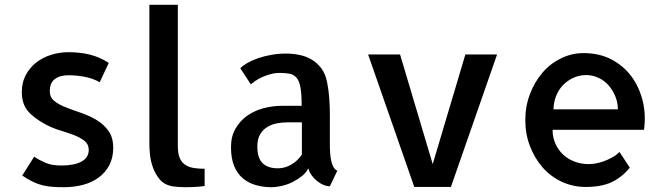

<svg xmlns="http://www.w3.org/2000/svg" viewBox="-20 -779 2798 804"><path d="M73.2 -43.9 123 -123Q142.6 -109.4 169.4 -97.7Q196.3 -85.9 237.3 -85.9Q291 -85.9 321.3 -102.5Q351.6 -119.1 351.6 -151.4Q351.6 -174.8 334 -189Q316.4 -203.1 289.6 -213.4Q262.7 -223.6 231.9 -232.9Q201.2 -242.2 174.8 -255.9Q123 -283.2 97.2 -313.5Q71.3 -343.8 71.3 -393.6Q71.3 -434.6 88.4 -465.8Q105.5 -497.1 132.8 -518.1Q160.2 -539.1 195.3 -549.8Q230.5 -560.5 266.6 -560.5Q315.4 -560.5 356.4 -550.3Q397.5 -540 435.5 -515.6L397.5 -434.6Q368.2 -451.2 334 -457.5Q299.8 -463.9 266.6 -463.9Q230.5 -463.9 209.5 -447.8Q188.5 -431.6 188.5 -397.5Q188.5 -371.1 207.5 -356Q226.6 -340.8 256.8 -329.1Q287.1 -317.4 321.3 -305.7Q355.5 -293.9 385.3 -275.9Q415 -257.8 434.6 -230.5Q454.1 -203.1 454.1 -160.2Q454.1 -118.2 437.5 -86.9Q420.9 -55.7 392.6 -35.2Q364.3 -14.6 327.1 -4.9Q290 4.9 248 4.9Q222.7 4.9 201.2 3.4Q179.7 2 159.2 -2.9Q138.7 -7.8 118.2 -17.6Q97.7 -27.3 73.2 -43.9Z M724.6 -168Q724.6 -134.8 733.4 -115.7Q742.2 -96.7 757.8 -87.4Q773.4 -78.1 793.5 -75.2Q813.5 -72.3 836.9 -72.3V0Q824.2 2 810.5 2.9Q799.8 3.9 785.2 4.4Q770.5 4.9 755.9 4.9Q741.2 4.9 726.6 3.9Q711.9 2.9 700.2 1Q667 -5.9 648.4 -28.3Q629.9 -50.8 620.1 -78.6Q610.4 -106.4 607.9 -132.8Q605.5 -159.2 605.5 -173.8V-185.5V-758.8H724.6Z M1361.3 -170.9V-163.1Q1361.3 -155.3 1362.3 -140.1Q1363.3 -125 1366.2 -109.4Q1369.1 -93.8 1375.5 -81.1Q1381.8 -68.4 1392.6 -64.5L1361.3 1Q1348.6 1 1334.5 -4.9Q1320.3 -10.7 1307.1 -21.5Q1293.9 -32.2 1284.7 -45.4Q1275.4 -58.6 1270.5 -74.2Q1263.7 -57.6 1246.6 -43.5Q1229.5 -29.3 1208 -18.1Q1186.5 -6.8 1161.6 -1Q1136.7 4.9 1115.2 4.9Q1082 4.9 1051.3 -3.9Q1020.5 -12.7 997.1 -32.2Q973.6 -51.8 960.4 -84Q947.3 -116.2 947.3 -163.1Q947.3 -208 966.3 -240.7Q985.4 -273.4 1015.1 -294.4Q1044.9 -315.4 1083 -325.7Q1121.1 -335.9 1160.2 -335.9H1243.2Q1243.2 -383.8 1238.3 -412.1Q1233.4 -440.4 1221.7 -453.6Q1210 -466.8 1192.9 -470.2Q1175.8 -473.6 1152.3 -473.6Q1130.9 -473.6 1111.8 -468.3Q1092.8 -462.9 1076.7 -455.6Q1060.5 -448.2 1048.3 -439.5Q1036.1 -430.7 1030.3 -425.8L986.3 -493.2Q996.1 -503.9 1015.6 -515.1Q1035.2 -526.4 1060.5 -535.2Q1085.9 -543.9 1115.7 -549.3Q1145.5 -554.7 1177.7 -554.7Q1207 -554.7 1234.9 -548.8Q1262.7 -543 1285.6 -529.3Q1308.6 -515.6 1325.7 -492.7Q1342.8 -469.7 1349.6 -435.5Q1356.4 -401.4 1358.9 -366.7Q1361.3 -332 1361.3 -297.9ZM1244.1 -266.6H1181.6Q1162.1 -266.6 1140.6 -262.7Q1119.1 -258.8 1100.6 -248Q1082 -237.3 1069.8 -217.3Q1057.6 -197.3 1057.6 -166Q1057.6 -117.2 1079.6 -95.7Q1101.6 -74.2 1143.6 -74.2Q1172.9 -74.2 1199.7 -89.8Q1226.6 -105.5 1244.1 -131.8Z M1714.8 3.9 1521.5 -550.8H1655.3L1792 -91.8L1928.7 -550.8H2061.5L1868.2 3.9Z M2423.8 -556.6Q2490.2 -556.6 2541 -529.8Q2591.8 -502.9 2624.5 -458.5Q2657.2 -414.1 2671.4 -356Q2685.5 -297.9 2676.8 -235.4H2293.9Q2293.9 -204.1 2305.7 -177.7Q2317.4 -151.4 2337.4 -132.3Q2357.4 -113.3 2385.3 -102.5Q2413.1 -91.8 2445.3 -91.8Q2456.1 -91.8 2472.2 -94.2Q2488.3 -96.7 2506.3 -103Q2524.4 -109.4 2542.5 -119.1Q2560.5 -128.9 2574.2 -142.6L2617.2 -77.1Q2585 -37.1 2542 -16.6Q2499 3.9 2432.6 3.9Q2378.9 3.9 2332 -18.1Q2285.2 -40 2252 -78.1Q2218.8 -116.2 2199.2 -167Q2179.7 -217.8 2179.7 -276.4Q2179.7 -334 2199.2 -385.3Q2218.8 -436.5 2251.5 -474.6Q2284.2 -512.7 2329.1 -534.7Q2374 -556.6 2423.8 -556.6ZM2567.4 -321.3Q2567.4 -347.7 2557.6 -373Q2547.9 -398.4 2530.8 -418.9Q2513.7 -439.5 2489.3 -451.7Q2464.8 -463.9 2436.5 -464.8Q2406.2 -464.8 2380.9 -453.1Q2355.5 -441.4 2336.9 -421.9Q2318.4 -402.3 2308.1 -375.5Q2297.9 -348.6 2297.9 -321.3Z"/></svg>

Font: Allerta
Style: Regular
Weight: 400
Designer: Matt McInerney
Foundry: Matt McInerney
Version: Version 1.0